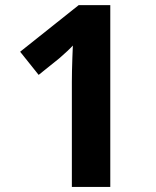

<svg xmlns="http://www.w3.org/2000/svg" viewBox="-20 -734 612 754"><path d="M413.1 0H262.2V-413.1Q262.2 -430.2 262.7 -455.3Q263.2 -480.5 264.2 -507.1Q265.1 -533.7 266.1 -555.2Q260.7 -548.8 244.4 -533.4Q228 -518.1 213.9 -505.9L131.8 -439.9L59.1 -530.8L289.1 -713.9H413.1Z"/></svg>

Font: Open Sans
Style: Bold
Weight: 700
Designer: Monotype Design Team
Foundry: Monotype Imaging Inc.
Version: Version 3.000; ttfautohint (v1.8.4)